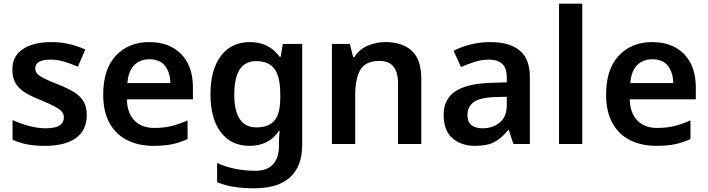

<svg xmlns="http://www.w3.org/2000/svg" viewBox="-20 -780 3835 1040"><path d="M450 -157Q450 -75 391.5 -32.5Q333 10 224 10Q167 10 126.5 2Q86 -6 48 -23V-130Q88 -111 136.5 -98Q185 -85 228 -85Q280 -85 303 -101Q326 -117 326 -144Q326 -160 317 -172.5Q308 -185 281.5 -200Q255 -215 203 -237Q151 -257 116.5 -278.5Q82 -300 64.5 -329Q47 -358 47 -404Q47 -477 104.5 -514.5Q162 -552 258 -552Q308 -552 352.5 -542Q397 -532 442 -512L402 -419Q364 -435 328 -446Q292 -457 254 -457Q171 -457 171 -410Q171 -393 181.5 -381Q192 -369 218.5 -355.5Q245 -342 294 -323Q342 -304 377 -283.5Q412 -263 431 -233Q450 -203 450 -157Z M789 -552Q898 -552 961.5 -487Q1025 -422 1025 -306V-242H667Q669 -168 708 -127.5Q747 -87 816 -87Q868 -87 910 -97.5Q952 -108 996 -128V-27Q956 -8 913 1Q870 10 810 10Q731 10 669.5 -20.5Q608 -51 573.5 -113Q539 -175 539 -267Q539 -406 608 -479Q677 -552 789 -552ZM789 -459Q738 -459 706.5 -426.5Q675 -394 670 -330H903Q902 -386 874.5 -422.5Q847 -459 789 -459Z M1334 -552Q1437 -552 1495 -472H1500L1512 -542H1617V4Q1617 120 1551.5 180Q1486 240 1356 240Q1298 240 1249 232.5Q1200 225 1156 207V103Q1249 145 1364 145Q1426 145 1458.5 110.5Q1491 76 1491 10V-4Q1491 -19 1492 -39Q1493 -59 1495 -71H1491Q1463 -29 1422.5 -9.5Q1382 10 1331 10Q1232 10 1176 -64Q1120 -138 1120 -270Q1120 -402 1176.5 -477Q1233 -552 1334 -552ZM1367 -449Q1249 -449 1249 -268Q1249 -90 1369 -90Q1435 -90 1466.5 -126.5Q1498 -163 1498 -250V-269Q1498 -365 1466.5 -407Q1435 -449 1367 -449Z M2068 -552Q2159 -552 2210.5 -505Q2262 -458 2262 -353V0H2136V-328Q2136 -450 2036 -450Q1960 -450 1932 -402Q1904 -354 1904 -265V0H1778V-542H1875L1893 -471H1900Q1926 -513 1971.5 -532.5Q2017 -552 2068 -552Z M2636 -552Q2741 -552 2795.5 -506Q2850 -460 2850 -364V0H2761L2736 -75H2732Q2697 -31 2658 -10.5Q2619 10 2552 10Q2479 10 2431 -31Q2383 -72 2383 -158Q2383 -242 2444.5 -284Q2506 -326 2631 -331L2725 -334V-361Q2725 -412 2700 -434.5Q2675 -457 2630 -457Q2589 -457 2551.5 -445Q2514 -433 2477 -417L2437 -505Q2477 -526 2528.5 -539Q2580 -552 2636 -552ZM2659 -254Q2576 -251 2544 -225.5Q2512 -200 2512 -157Q2512 -118 2534.5 -101.5Q2557 -85 2594 -85Q2649 -85 2687 -116.5Q2725 -148 2725 -210V-256Z M3134 0H3008V-760H3134Z M3513 -552Q3622 -552 3685.5 -487Q3749 -422 3749 -306V-242H3391Q3393 -168 3432 -127.5Q3471 -87 3540 -87Q3592 -87 3634 -97.5Q3676 -108 3720 -128V-27Q3680 -8 3637 1Q3594 10 3534 10Q3455 10 3393.5 -20.5Q3332 -51 3297.5 -113Q3263 -175 3263 -267Q3263 -406 3332 -479Q3401 -552 3513 -552ZM3513 -459Q3462 -459 3430.5 -426.5Q3399 -394 3394 -330H3627Q3626 -386 3598.5 -422.5Q3571 -459 3513 -459Z"/></svg>

Font: Noto Sans Gurmukhi UI SemiBold
Style: Regular
Weight: 600
Designer: Jelle Bosma - Monotype Design Team
Foundry: Monotype Imaging Inc.
Version: Version 2.004; ttfautohint (v1.8.4.7-5d5b)